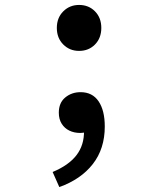

<svg xmlns="http://www.w3.org/2000/svg" viewBox="-20 -543 640 777"><path d="M300 -337Q262 -337 236 -363Q210 -389 210 -430Q210 -471 236 -497Q262 -523 300 -523Q339 -523 364.5 -497Q390 -471 390 -430Q390 -389 364.5 -363Q339 -337 300 -337ZM220 214 193 153Q258 126 289.5 85Q321 44 320 -14L304 -113L362 -28Q349 -15 334 -10Q319 -5 304 -5Q280 -5 260.5 -14.5Q241 -24 229.5 -42.5Q218 -61 218 -87Q218 -127 244 -148.5Q270 -170 306 -170Q354 -170 379 -133Q404 -96 404 -31Q404 59 355.5 121Q307 183 220 214Z"/></svg>

Font: Source Code Pro ExtraLight Medium
Style: Regular
Weight: 500
Monospace: yes
Version: Version 1.018;hotconv 1.0.116;makeotfexe 2.5.65601